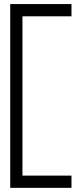

<svg xmlns="http://www.w3.org/2000/svg" viewBox="-20 -907 398 935"><path d="M328.1 7.8H29.8V-887.2H328.1V-827.6H89.4V-51.8H328.1Z"/></svg>

Font: Ignotum
Style: Regular
Weight: 400
Designer: GGBot
Version: 0.10